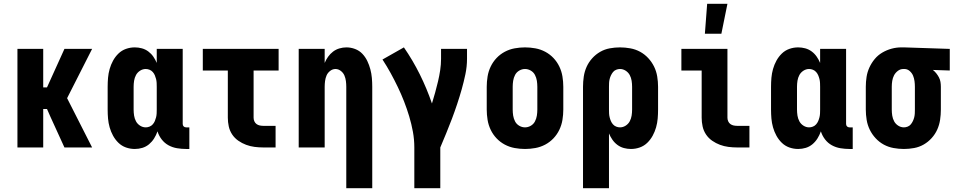

<svg xmlns="http://www.w3.org/2000/svg" viewBox="-20 -778 5040 1013"><path d="M72 0V-520H208V-317H228L320 -520H466L334 -260L466 0H320L246 -162L228 -203H208V0Z M691 8Q667 8 644.5 0Q622 -8 605 -24.5Q588 -41 576.5 -62Q565 -83 558.5 -106Q552 -129 550 -152.5Q548 -176 548 -200V-320Q548 -344 550 -367.5Q552 -391 558.5 -414Q565 -437 576.5 -458Q588 -479 605 -495.5Q622 -512 644.5 -520Q667 -528 691 -528Q710 -528 728.5 -523Q747 -518 762.5 -506.5Q778 -495 789 -479Q800 -463 807 -446V-520H944V-124Q944 -116 949 -111Q954 -106 962 -106H979V8H962Q938 8 914 4Q890 0 869 -11.5Q848 -23 833 -42.5Q818 -62 811 -85Q804 -65 793 -47.5Q782 -30 766.5 -17Q751 -4 731.5 2Q712 8 691 8ZM749 -106Q759 -106 769 -110Q779 -114 786 -122Q793 -130 797 -139.5Q801 -149 803.5 -159Q806 -169 806.5 -179.5Q807 -190 807 -200V-320Q807 -330 806.5 -340.5Q806 -351 803.5 -361Q801 -371 797 -380.5Q793 -390 786 -398Q779 -406 769 -410Q759 -414 749 -414Q733 -414 719 -405Q705 -396 697.5 -382Q690 -368 687.5 -352Q685 -336 685 -320V-200Q685 -184 687.5 -168Q690 -152 697.5 -138Q705 -124 719 -115Q733 -106 749 -106Z M1370 0Q1346 0 1323 -3Q1300 -6 1278.5 -14Q1257 -22 1237.5 -35.5Q1218 -49 1205 -68.5Q1192 -88 1187 -111Q1182 -134 1182 -157V-406H1050V-520H1450V-406H1318V-157Q1318 -147 1322 -138Q1326 -129 1333.5 -123.5Q1341 -118 1350.5 -116Q1360 -114 1370 -114H1434V0Z M1807 215V-320Q1807 -335 1805 -350.5Q1803 -366 1797 -380Q1791 -394 1778 -404Q1765 -414 1750 -414Q1735 -414 1722 -404Q1709 -394 1703 -380Q1697 -366 1695 -350.5Q1693 -335 1693 -320V0H1556V-520H1693V-446Q1700 -463 1711 -478.5Q1722 -494 1737 -505.5Q1752 -517 1770.5 -522.5Q1789 -528 1808 -528Q1831 -528 1853.5 -519.5Q1876 -511 1892 -494Q1908 -477 1918 -456Q1928 -435 1934 -412.5Q1940 -390 1942 -366.5Q1944 -343 1944 -320V215Z M2166 215V0Q2166 -42 2158.5 -83Q2151 -124 2139 -164Q2127 -204 2112 -242.5Q2097 -281 2079 -318.5Q2061 -356 2041 -392.5Q2021 -429 1998 -464L2111 -528Q2158 -460 2195 -385.5Q2232 -311 2259 -232Q2268 -261 2276 -290Q2284 -319 2291 -348.5Q2298 -378 2302.5 -408Q2307 -438 2307 -468V-520H2444V-468Q2444 -427 2435.5 -386.5Q2427 -346 2416 -307Q2405 -268 2392 -229Q2379 -190 2364.5 -151.5Q2350 -113 2334.5 -75.5Q2319 -38 2303 0V215Z M2750 8Q2723 8 2695.5 3Q2668 -2 2643.5 -15Q2619 -28 2600 -48Q2581 -68 2569 -93Q2557 -118 2552.5 -145.5Q2548 -173 2548 -200V-320Q2548 -347 2552.5 -374.5Q2557 -402 2569 -427Q2581 -452 2600 -472Q2619 -492 2643.5 -505Q2668 -518 2695.5 -523Q2723 -528 2750 -528Q2777 -528 2804.5 -523Q2832 -518 2856.5 -505Q2881 -492 2900 -472Q2919 -452 2931 -427Q2943 -402 2947.5 -374.5Q2952 -347 2952 -320V-200Q2952 -173 2947.5 -145.5Q2943 -118 2931 -93Q2919 -68 2900 -48Q2881 -28 2856.5 -15Q2832 -2 2804.5 3Q2777 8 2750 8ZM2750 -106Q2766 -106 2780.5 -114.5Q2795 -123 2802.5 -137.5Q2810 -152 2812.5 -168Q2815 -184 2815 -200V-320Q2815 -336 2812.5 -352Q2810 -368 2802.5 -382.5Q2795 -397 2780.5 -405.5Q2766 -414 2750 -414Q2734 -414 2719.5 -405.5Q2705 -397 2697.5 -382.5Q2690 -368 2687.5 -352Q2685 -336 2685 -320V-200Q2685 -184 2687.5 -168Q2690 -152 2697.5 -137.5Q2705 -123 2719.5 -114.5Q2734 -106 2750 -106Z M3056 215V-320Q3056 -347 3060 -374Q3064 -401 3075 -425.5Q3086 -450 3104.5 -470.5Q3123 -491 3146.5 -504.5Q3170 -518 3197 -523Q3224 -528 3251 -528Q3278 -528 3305.5 -523Q3333 -518 3357 -505Q3381 -492 3400 -471.5Q3419 -451 3431 -426.5Q3443 -402 3447.5 -374.5Q3452 -347 3452 -320V-200Q3452 -176 3450 -152.5Q3448 -129 3441.5 -106Q3435 -83 3423.5 -62Q3412 -41 3395 -24.5Q3378 -8 3355.5 0Q3333 8 3309 8Q3290 8 3271.5 3Q3253 -2 3237.5 -13.5Q3222 -25 3211 -41Q3200 -57 3193 -74V215ZM3251 -106Q3267 -106 3281 -115Q3295 -124 3302.5 -138Q3310 -152 3312.5 -168Q3315 -184 3315 -200V-320Q3315 -336 3312.5 -352Q3310 -368 3302.5 -382Q3295 -396 3281 -405Q3267 -414 3251 -414Q3241 -414 3231 -410Q3221 -406 3214.5 -398Q3208 -390 3203.5 -380.5Q3199 -371 3196.5 -361Q3194 -351 3193.5 -340.5Q3193 -330 3193 -320V-200Q3193 -190 3193.5 -179.5Q3194 -169 3196.5 -159Q3199 -149 3203 -139.5Q3207 -130 3214 -122Q3221 -114 3231 -110Q3241 -106 3251 -106Z M3699 -600 3711 -758H3818L3786 -600ZM3870 0Q3846 0 3823 -3Q3800 -6 3778.5 -14Q3757 -22 3737.5 -35.5Q3718 -49 3705 -68.5Q3692 -88 3687 -111Q3682 -134 3682 -157V-406H3575V-520H3818V-157Q3818 -147 3822 -138Q3826 -129 3833.5 -123.5Q3841 -118 3850.5 -116Q3860 -114 3870 -114H3934V0Z M4191 8Q4167 8 4144.5 0Q4122 -8 4105 -24.5Q4088 -41 4076.5 -62Q4065 -83 4058.5 -106Q4052 -129 4050 -152.5Q4048 -176 4048 -200V-320Q4048 -344 4050 -367.5Q4052 -391 4058.5 -414Q4065 -437 4076.5 -458Q4088 -479 4105 -495.5Q4122 -512 4144.5 -520Q4167 -528 4191 -528Q4210 -528 4228.5 -523Q4247 -518 4262.5 -506.5Q4278 -495 4289 -479Q4300 -463 4307 -446V-520H4444V-124Q4444 -116 4449 -111Q4454 -106 4462 -106H4479V8H4462Q4438 8 4414 4Q4390 0 4369 -11.5Q4348 -23 4333 -42.5Q4318 -62 4311 -85Q4304 -65 4293 -47.5Q4282 -30 4266.5 -17Q4251 -4 4231.5 2Q4212 8 4191 8ZM4249 -106Q4259 -106 4269 -110Q4279 -114 4286 -122Q4293 -130 4297 -139.5Q4301 -149 4303.5 -159Q4306 -169 4306.5 -179.5Q4307 -190 4307 -200V-320Q4307 -330 4306.5 -340.5Q4306 -351 4303.5 -361Q4301 -371 4297 -380.5Q4293 -390 4286 -398Q4279 -406 4269 -410Q4259 -414 4249 -414Q4233 -414 4219 -405Q4205 -396 4197.5 -382Q4190 -368 4187.5 -352Q4185 -336 4185 -320V-200Q4185 -184 4187.5 -168Q4190 -152 4197.5 -138Q4205 -124 4219 -115Q4233 -106 4249 -106Z M4749 8Q4722 8 4694.5 3Q4667 -2 4643 -15Q4619 -28 4600 -48.5Q4581 -69 4569 -93.5Q4557 -118 4552.5 -145.5Q4548 -173 4548 -200V-320Q4548 -346 4552 -372Q4556 -398 4567 -422Q4578 -446 4595 -466.5Q4612 -487 4635 -500.5Q4658 -514 4683.5 -521Q4709 -528 4735 -528H4750L4991 -520V-406L4902 -409Q4912 -401 4920 -391Q4928 -381 4934 -369.5Q4940 -358 4942 -345.5Q4944 -333 4944 -320V-200Q4944 -173 4940 -146Q4936 -119 4925 -94.5Q4914 -70 4895.5 -49.5Q4877 -29 4853.5 -15.5Q4830 -2 4803 3Q4776 8 4749 8ZM4749 -106Q4759 -106 4769 -110Q4779 -114 4785.5 -122Q4792 -130 4796.5 -139.5Q4801 -149 4803.5 -159Q4806 -169 4806.5 -179.5Q4807 -190 4807 -200V-320Q4807 -335 4805 -350Q4803 -365 4797.5 -378.5Q4792 -392 4780.5 -402.5Q4769 -413 4754 -414H4746Q4730 -414 4717 -404Q4704 -394 4697 -380.5Q4690 -367 4687.5 -351.5Q4685 -336 4685 -320V-200Q4685 -184 4687.5 -168Q4690 -152 4697.5 -138Q4705 -124 4719 -115Q4733 -106 4749 -106Z"/></svg>

Font: Iosevka SS18 Heavy
Style: Regular
Weight: 900
Monospace: yes
Designer: Belleve Invis
Foundry: Belleve Invis
Version: Version 25.1.1; ttfautohint (v1.8.4)